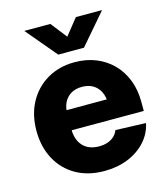

<svg xmlns="http://www.w3.org/2000/svg" viewBox="-112 -828 802 926"><g transform="rotate(-15 289.0 -365.5)"><path d="M295.4 11.2Q214.8 11.2 154.5 -22.9Q94.2 -57.1 61 -118.7Q27.8 -180.2 27.8 -260.7Q27.8 -340.8 61 -402.1Q94.2 -463.4 153.6 -498.3Q212.9 -533.2 290.5 -533.2Q348.6 -533.2 396.5 -513.9Q444.3 -494.6 479.2 -459.2Q514.2 -423.8 533.4 -374.5Q552.7 -325.2 552.7 -264.6V-219.7H83.5V-319.8H473.1L396 -298.8Q396 -333 383.8 -357.7Q371.6 -382.3 348.9 -395.8Q326.2 -409.2 293.9 -409.2Q262.2 -409.2 239.5 -395.8Q216.8 -382.3 204.6 -357.9Q192.4 -333.5 192.4 -299.3V-226.1Q192.4 -189.9 205.3 -163.8Q218.3 -137.7 242.7 -124Q267.1 -110.4 300.8 -110.4Q325.2 -110.4 344.5 -117.2Q363.8 -124 377 -136.5Q390.1 -148.9 396.5 -166L547.9 -160.6Q537.6 -109.9 502.4 -71Q467.3 -32.2 414.1 -10.5Q360.8 11.2 295.4 11.2ZM226.1 -741.7 289.1 -661.1 353.5 -741.7H483.4V-740.7L353 -588.9H224.6L96.7 -740.7V-741.7Z"/></g></svg>

Font: Inter 28pt ExtraBold
Style: Regular
Weight: 800
Designer: Rasmus Andersson
Foundry: rsms
Version: Version 4.001;git-66647c0bb